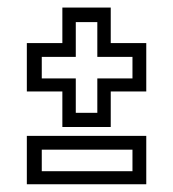

<svg xmlns="http://www.w3.org/2000/svg" viewBox="-20 -605 458 508"><path d="M145 -269V-363H51V-491H145V-585H273V-491H367V-363H273V-269ZM180.5 -306.5H237.5V-397.5H330.5V-454.5H237.5V-546.5H180.5V-454.5H90.5V-397.5H180.5ZM51 -117.5V-245.5H367V-117.5ZM90.5 -152H330.5V-209H90.5Z"/></svg>

Font: Tourney
Style: Regular
Weight: 400
Designer: Tyler Finck
Foundry: Etcetera Type Co
Version: Version 1.015